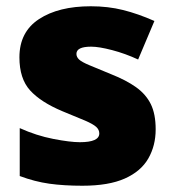

<svg xmlns="http://www.w3.org/2000/svg" viewBox="-20 -583 557 613"><path d="M477 -170Q477 -118 453.5 -77Q430 -36 378.5 -13Q327 10 243 10Q184 10 137.5 3.5Q91 -3 43 -21V-174Q96 -150 150 -139.5Q204 -129 235 -129Q297 -129 297 -157Q297 -169 287 -178Q277 -187 251.5 -198Q226 -209 179 -228Q110 -257 76 -294.5Q42 -332 42 -400Q42 -481 104.5 -522Q167 -563 270 -563Q325 -563 373 -551Q421 -539 473 -516L421 -393Q380 -412 338 -423Q296 -434 271 -434Q224 -434 224 -411Q224 -401 232.5 -393Q241 -385 265 -375Q289 -365 335 -346Q383 -327 414.5 -304.5Q446 -282 461.5 -250.5Q477 -219 477 -170Z"/></svg>

Font: Noto Sans Arabic Blk
Style: Regular
Weight: 900
Designer: Monotype Design Team, Nadine Chahine, Nizar Qandah and Khaled Hosny
Foundry: Monotype Imaging Inc.
Version: Version 2.012; ttfautohint (v1.8.4.7-5d5b)